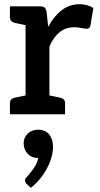

<svg xmlns="http://www.w3.org/2000/svg" viewBox="-20 -541 472 909"><path d="M101 0V-511H167Q185 -511 192 -504.5Q199 -498 201 -482L208 -414Q235 -464 272 -492.5Q309 -521 357 -521Q377 -521 393.5 -516Q410 -511 422 -503L408 -419Q406 -411 401 -408Q396 -405 389 -405Q383 -405 364.5 -408.5Q346 -412 332 -412Q291 -412 262 -388.5Q233 -365 214 -321V0ZM188 0 200 -92 263 -79Q275 -77 281.5 -70.5Q288 -64 288 -52V0ZM27 0V-52Q27 -64 33.5 -70.5Q40 -77 52 -79L115 -92L127 0ZM127 -511 115 -419 52 -432Q40 -435 33.5 -441.5Q27 -448 27 -460V-511ZM126 348 106 330Q103 326 100.5 322Q98 318 98 313Q98 305 107 297Q119 284 137.5 259Q156 234 161 207Q160 207 158.5 207Q157 207 156 207Q128 206 110 186Q92 166 92 137Q92 110 111.5 91.5Q131 73 160 73Q195 73 213 96Q231 119 231 153Q231 202 202.5 256Q174 310 126 348Z"/></svg>

Font: Aleo SemiBold
Style: Regular
Weight: 600
Designer: Alessio Laiso
Foundry: Alessio Laiso
Version: Version 2.001;gftools[0.9.29]